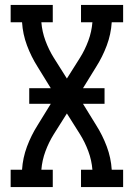

<svg xmlns="http://www.w3.org/2000/svg" viewBox="-20 -755 540 775"><path d="M23 0V-70H69Q72 -118 89 -163.5Q106 -209 132 -250L185 -336H98V-399H185L132 -485Q106 -526 89 -571.5Q72 -617 69 -665H23V-735H193V-665H147Q150 -627 163.5 -590.5Q177 -554 197 -522L250 -438L303 -522Q323 -554 336.5 -590.5Q350 -627 353 -665H307V-735H477V-665H431Q428 -617 411 -571.5Q394 -526 368 -485L315 -399H402V-336H315L368 -250Q394 -209 411 -163.5Q428 -118 431 -70H477V0H307V-70H353Q350 -108 336.5 -144.5Q323 -181 303 -213L250 -297L197 -213Q177 -181 163.5 -144.5Q150 -108 147 -70H193V0Z"/></svg>

Font: Iosevka Curly Slab
Style: Regular
Weight: 400
Monospace: yes
Designer: Belleve Invis
Foundry: Belleve Invis
Version: Version 22.1.2; ttfautohint (v1.8.4)